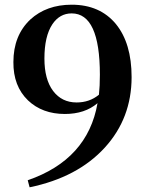

<svg xmlns="http://www.w3.org/2000/svg" viewBox="-20 -777 624 817"><path d="M401 -374Q405 -410 405 -459Q405 -720 285 -720Q234 -720 203 -674Q169 -623 169 -528Q169 -439 206 -390Q243 -341 306 -341Q361 -341 401 -374ZM98 -10Q353 -98 395 -338Q341 -292 256 -292Q160 -292 99 -350Q36 -411 37 -513Q37 -626 109 -694Q178 -757 285 -757Q405 -757 473 -675Q540 -593 540 -449Q540 -274 426 -149Q310 -22 106 20Z"/></svg>

Font: `n[OS CN
Style: <[WOS[P|ûg*[NI>           
Weight: 700
Designer: Ryoko NISHIZUKA ¬âXZm¬º[P (kana & ideographs); Frank Grie√ühammer (Latin, Greek & Cyrillic); Wenlong ZHANG _ e¬á¬ü¬ô (b
Foundry: Adobe Systems Incorporated
Version: Version 1.00 April 7, 2017, initial release